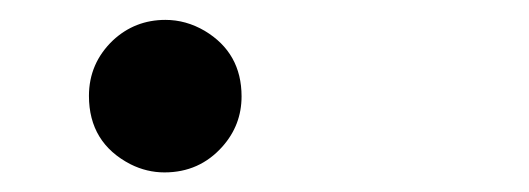

<svg xmlns="http://www.w3.org/2000/svg" viewBox="-20 -136 540 196"><path d="M148.9 -115.7Q169.9 -115.7 189 -104.5Q226.6 -82 226.6 -37.6Q226.6 -8.3 207 13.7Q183.6 40 147.9 40Q129.9 40 113.3 31.7Q70.8 9.8 70.8 -38.1Q70.8 -71.3 95.2 -94.7Q117.7 -115.7 148.9 -115.7Z"/></svg>

Font: BIZ UDMincho
Style: Regular
Weight: 400
Monospace: yes
Designer: TypeBank Co., Ltd.
Foundry: Morisawa Inc.
Version: Version 1.06